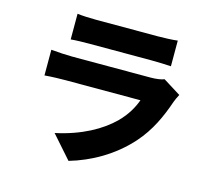

<svg xmlns="http://www.w3.org/2000/svg" viewBox="-117 -919 1234 1127"><g transform="rotate(15 500.0 -356.0)"><path d="M219 -780V-624C249 -627 297 -628 331 -628H708C746 -628 800 -626 828 -624V-780C799 -776 742 -774 710 -774H331C296 -774 247 -776 219 -780ZM919 -474 812 -541C796 -534 766 -529 728 -529H252C218 -529 171 -532 125 -536V-380C170 -384 227 -385 252 -385H707C690 -339 663 -289 614 -240C542 -168 426 -102 270 -69L391 68C519 31 649 -42 748 -153C822 -236 864 -330 897 -426C901 -438 911 -459 919 -474Z"/></g></svg>

Font: Source Han Sans HK Heavy
Style: Regular
Weight: 900
Designer: Ryoko NISHIZUKA 西塚涼子 (kana, bopomofo & ideographs); Paul D. Hunt (Latin, Greek & Cyrillic); Sandoll Communications 산돌커뮤니
Foundry: Adobe
Version: Version 2.000;hotconv 1.0.107;makeotfexe 2.5.65593